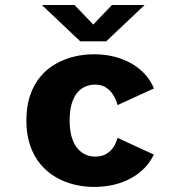

<svg xmlns="http://www.w3.org/2000/svg" viewBox="-20 -726 690 757"><path d="M350.4 11Q310.6 11 272.1 1.5Q233.5 -8 199.5 -27.8Q165.5 -47.5 139.6 -78.5Q113.7 -109.5 98.9 -152.2Q84 -195 84 -251Q84 -307.5 98.9 -350.5Q113.7 -393.5 139.6 -424.2Q165.5 -455 199.5 -474.2Q233.5 -493.5 272.1 -502.8Q310.6 -512 350.4 -512Q392.7 -512 429.6 -502.8Q466.6 -493.5 497.3 -476.2Q528 -458.9 550.9 -434Q573.7 -409.1 587 -377.4L443.5 -311.7Q439 -329.5 428.5 -348.1Q418.1 -366.8 400 -379.6Q381.9 -392.4 355.1 -392.4Q335.2 -392.4 317.2 -385Q299.1 -377.5 285 -360.9Q270.8 -344.3 262.7 -317.1Q254.6 -289.9 254.6 -251Q254.6 -212.6 262.7 -185.6Q270.8 -158.7 285 -141.6Q299.1 -124.5 317.2 -116.5Q335.2 -108.6 355.1 -108.6Q382 -108.6 400.1 -119.8Q418.1 -131 428.6 -148.1Q439 -165.3 443.4 -182.4L586.6 -116.6Q572.6 -87.4 550 -63.8Q527.4 -40.2 497 -23.5Q466.7 -6.9 429.9 2.1Q393.1 11 350.4 11ZM144.9 -706.4H273.6L347.6 -629.2L421.5 -706.4H550.2L398.8 -563.1H296.4Z"/></svg>

Font: Trispace Thin
Style: Regular
Weight: 100
Designer: Tyler Finck
Foundry: Etcetera Type Company
Version: Version 1.210